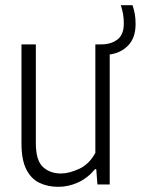

<svg xmlns="http://www.w3.org/2000/svg" viewBox="-20 -713 544 742"><path d="M205.5 9Q165 9 132.8 -6.2Q100.5 -21.5 81.8 -58.2Q63 -95 63 -159V-541.5H118.5V-160Q118.5 -93 145.8 -67.8Q173 -42.5 216 -42.5Q246 -42.5 285 -60Q324 -77.5 348.5 -122V-541.5H371.5Q409 -541.5 433.8 -560.2Q458.5 -579 458.5 -622.5Q458.5 -642.5 455.5 -659Q452.5 -675.5 447 -693H492Q498 -675.5 501 -659Q504 -642.5 504 -620Q504 -567 475.5 -537.5Q447 -508 404 -502.5V0H356.5L352 -59.5H347.5Q318.5 -24.5 281.5 -7.8Q244.5 9 205.5 9Z"/></svg>

Font: Encode Sans Condensed Light
Style: Regular
Weight: 300
Width: 3
Designer: Multiple Designers
Foundry: Impallari Type
Version: Version 3.000; ttfautohint (v1.8.3) -l 8 -r 50 -G 200 -x 14 